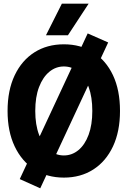

<svg xmlns="http://www.w3.org/2000/svg" viewBox="-20 -950 690 1040"><path d="M326 12Q235 12 166.5 -32Q98 -76 59.5 -157Q21 -238 21 -349Q21 -461 59.5 -542Q98 -623 166.5 -666.5Q235 -710 326 -710Q417 -710 485.5 -666.5Q554 -623 592 -542.5Q630 -462 630 -349Q630 -238 592 -157Q554 -76 485.5 -32Q417 12 326 12ZM326 -108Q370 -108 405 -137Q440 -166 460 -220Q480 -274 480 -349Q480 -425 460 -479Q440 -533 405 -561.5Q370 -590 326 -590Q282 -590 247 -561Q212 -532 191.5 -478.5Q171 -425 171 -349Q171 -274 191.5 -220Q212 -166 247 -137Q282 -108 326 -108ZM198 70 87 20 455 -769 566 -720ZM229 -759 315 -930H460L348 -759Z"/></svg>

Font: Azeret Mono Thin SemiBold
Style: Regular
Weight: 600
Version: Version 1.002